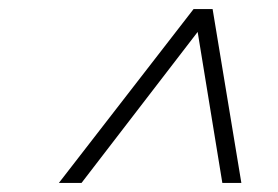

<svg xmlns="http://www.w3.org/2000/svg" viewBox="-20 -735 615 424"><path d="M471 -331 416.5 -664.5 160 -331H110L407.5 -715H449.5L513 -331Z"/></svg>

Font: Newsreader Display
Style: Bold Italic
Weight: 700
Italic angle: -17°
Designer: Hugues Gentile
Foundry: Production Type
Version: Version 1.001